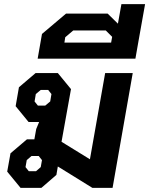

<svg xmlns="http://www.w3.org/2000/svg" viewBox="-20 -913 725 933"><path d="M625 -558 527 0H429L261 -104L254 -63L181 0H80L15 -79L31 -168L111 -236H147L156 -286L170 -320H119L56 -397L72 -489L153 -558H261L325 -480L279 -224L417 -139L491 -558ZM200 -400 224 -420 230 -456 214 -476H178L154 -456L148 -420L164 -400ZM184 -135 168 -155H133L110 -135L104 -101L120 -81H155L178 -101Z M685 -893 651 -702 638 -628H163L184 -748L301 -847H503L553 -798L570 -893ZM525 -734 494 -765H336L297 -732L293 -706H520Z"/></svg>

Font: Chakra Petch
Style: Bold Italic
Weight: 700
Italic angle: -10°
Designer: Katatrad Aksorn Co.,Ltd.
Foundry: Cadson Demak Co.,Ltd.
Version: Version 1.000; ttfautohint (v1.6)